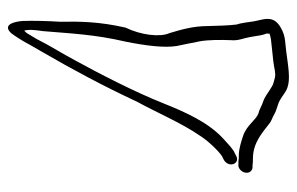

<svg xmlns="http://www.w3.org/2000/svg" viewBox="-154 -542 757 490"><g transform="rotate(-90 225.0 -296.5)"><path d="M30 -50C28 -40 33 -33 42 -31H49C54 -30 59 -30 66 -30C108 -30 135 -3 154 11C162 18 170 19 180 25C190 31 205 33 215 39C226 45 235 54 247 58C269 66 301 60 339 55L367 52C378 51 390 47 400 41C434 22 420 -4 416 -28C414 -40 412 -61 408 -71C405 -95 405 -117 404 -145C404 -182 395 -213 386 -243C375 -267 381 -316 400 -355C415 -421 416 -469 415 -523C417 -552 418 -594 417 -617C416 -634 409 -673 385 -646C375 -632 366 -618 356 -599L337 -566C295 -494 250 -410 211 -326C183 -275 156 -211 124 -165C113 -147 87 -119 72 -109L62 -104C40 -90 54 -60 75 -74L85 -79C93 -84 104 -94 118 -107C159 -145 185 -204 207 -259C236 -332 283 -423 316 -483C335 -519 353 -546 371 -582L386 -607C388 -610 391 -612 392 -614C396 -603 394 -586 391 -565C385 -496 383 -435 364 -354C354 -304 348 -257 353 -225C357 -207 361 -185 365 -166C369 -144 369 -111 368 -87C366 -67 373 -55 376 -37L380 -13C381 -6 383 0 385 5C385 8 384 10 385 12C381 14 375 15 370 16C349 18 336 20 314 22C296 24 284 29 272 26L261 23C256 22 250 19 246 16C235 10 224 0 211 -4C201 -7 191 -14 181 -16C163 -23 151 -46 124 -55C112 -59 91 -66 75 -66C69 -66 64 -66 59 -67H52C42 -69 32 -60 30 -50Z"/></g></svg>

Font: Stray Cat
Style: SuCnObl
Weight: 400
Version: Version 1.0